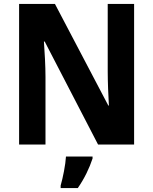

<svg xmlns="http://www.w3.org/2000/svg" viewBox="-20 -734 778 975"><path d="M661 0V-714H527V-371C527 -321 530 -248 533 -198H530L259 -714H77V0H211V-344C211 -398 207 -468 203 -523H207L478 0ZM450 71V61H315C313 101 299 171 288 208V221H375C408 174 434 120 450 71Z"/></svg>

Font: Noto Sans Devanagari SemiCondensed
Style: Bold
Weight: 700
Width: 4
Designer: Jelle Bosma - Monotype Design Team
Foundry: Monotype Imaging Inc.
Version: Version 2.004